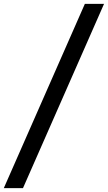

<svg xmlns="http://www.w3.org/2000/svg" viewBox="-79 -800 561 997"><path d="M-59.3 177 361.7 -780H461.3L40.3 177Z"/></svg>

Font: Merriweather Light
Style: Italic
Weight: 300
Italic angle: -7.8°
Designer: Eben Sorkin
Foundry: Eben Sorkin
Version: Version 2.101